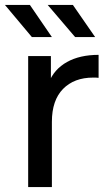

<svg xmlns="http://www.w3.org/2000/svg" viewBox="-23 -757 453 777"><path d="M91 0V-530H183V-386L174 -422Q196 -477 248 -506Q300 -535 376 -535V-442Q370 -443 364.5 -443Q359 -443 354 -443Q277 -443 232 -397Q187 -351 187 -264V0ZM281 -607 170 -737H272L362 -607ZM106 -607 -3 -737H98L187 -607Z"/></svg>

Font: MOST Montserrat Medium
Style: Regular
Weight: 500
Designer: Julieta Ulanovsky
Foundry: Julieta Ulanovsky
Version: Version 8.000;March 11, 2024;FontCreator 15.0.0.2926 64-bit